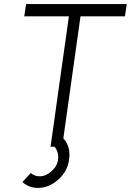

<svg xmlns="http://www.w3.org/2000/svg" viewBox="-20 -720 642 942"><path d="M108 -700 99 -640H318L228 0H285L375 -640H593L602 -700ZM291 -41 232 -12Q241 -7 248 0.5Q255 8 259 18Q268 38 265 62Q261 95 233 120Q205 145 174 145Q150 145 131 129Q131 129 120.5 140Q110 151 90 173Q122 202 166 202Q220 202 266 161Q312 120 319 62Q328 0 291 -41Z"/></svg>

Font: Unageo
Style: Light-Italic
Weight: 300
Designer: Richard Sepsi
Foundry: Richard Sepsi
Version: Version 2.000